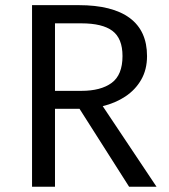

<svg xmlns="http://www.w3.org/2000/svg" viewBox="-20 -708 640 728"><path d="M537.5 -495.5Q537.5 -444 515.2 -405.5Q493 -367 455 -342Q417 -317 369.5 -305.5L573.5 0H469.5L281.5 -295.5H188.5V0H101.5V-688.5H278.5Q406 -688.5 471.8 -639.8Q537.5 -591 537.5 -495.5ZM444.5 -495.5Q444.5 -562 406.5 -590.8Q368.5 -619.5 288.5 -619.5H188.5V-363.5H288.5Q362.5 -363.5 403.5 -393.8Q444.5 -424 444.5 -495.5Z"/></svg>

Font: Fast_Mono
Style: Regular
Weight: 400
Monospace: yes
Designer: Carrois Corporate, Edenspiekermann AG, Nikita Prokopov
Foundry: Carrois Corporate, Edenspiekermann AG, Nikita Prokopov
Version: Version 5.002